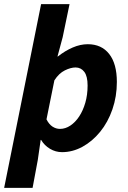

<svg xmlns="http://www.w3.org/2000/svg" viewBox="-43 -721 616 925"><path d="M-23 184 155 -701H292L259 -542L234 -449H236Q270 -476 307 -492Q344 -508 380 -508Q446 -508 483 -461Q520 -414 520 -326Q520 -256 498.5 -194Q477 -132 439.5 -86Q402 -40 354.5 -14Q307 12 256 12Q225 12 198 -4Q171 -20 155 -47H153L139 50L114 184ZM246 -100Q272 -100 296 -116Q320 -132 338.5 -160Q357 -188 368 -226Q379 -264 379 -309Q379 -354 363 -375Q347 -396 321 -396Q298 -396 269.5 -382Q241 -368 219 -334L181 -146Q193 -122 210 -111Q227 -100 246 -100Z"/></svg>

Font: Source Sans 3
Style: Bold Italic
Weight: 700
Italic angle: -11°
Designer: Paul D. Hunt
Foundry: Adobe
Version: Version 3.052;hotconv 1.1.0;makeotfexe 2.6.0